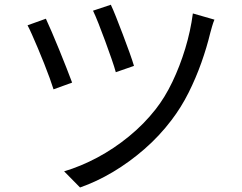

<svg xmlns="http://www.w3.org/2000/svg" viewBox="-20 -772 1040 824"><path d="M455.6 -751.7Q464.3 -733.9 478.1 -699.1Q491.9 -664.3 507.3 -623.8Q522.7 -583.3 535.8 -546.8Q548.8 -510.4 555 -489.2L477 -462.1Q471.3 -483.4 458.7 -519.6Q446.1 -555.8 431.4 -595.9Q416.7 -636 402.7 -671.3Q388.7 -706.6 379.2 -726.1ZM900.3 -687.7Q895.1 -675.5 890.4 -659.4Q885.6 -643.3 882.5 -631.2Q867.6 -569 844.2 -503.1Q820.8 -437.1 789.1 -373.8Q757.3 -310.5 715.7 -256.1Q664.5 -188.5 600 -132.3Q535.5 -76.1 465.2 -34.2Q394.9 7.7 323.5 32.6L255.2 -36.7Q327.1 -58.1 398 -96Q468.9 -133.8 533.3 -186.5Q597.8 -239.1 647.5 -302.5Q687.6 -353.4 719.8 -420.6Q752 -487.9 775 -563.5Q797.9 -639.1 807.7 -714.3ZM176.9 -691.7Q186.5 -671 202 -635.3Q217.5 -599.7 234.1 -558.5Q250.8 -517.3 265.6 -479.8Q280.5 -442.3 289.5 -417.5L209.7 -388.6Q203.9 -407.3 193.4 -436.5Q182.9 -465.7 169.4 -499.5Q155.9 -533.3 142.2 -565.9Q128.5 -598.5 116.9 -624.4Q105.4 -650.2 98.2 -663.4Z"/></svg>

Font: Noto Sans TC Thin
Style: Regular
Weight: 100
Designer: Ryoko NISHIZUKA 西塚涼子 (kana, bopomofo & ideographs); Paul D. Hunt (Latin, Greek & Cyrillic); Sandoll Communications 산돌커뮤니
Foundry: Adobe
Version: Version 2.004-H2;hotconv 1.0.118;makeotfexe 2.5.65603